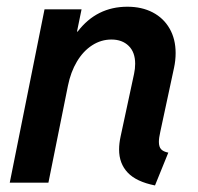

<svg xmlns="http://www.w3.org/2000/svg" viewBox="-20 -549 596 577"><path d="M337.9 -99.6Q337.9 -117.7 342.3 -138.2L382.8 -326.7Q386.2 -342.3 386.2 -357.4Q386.2 -392.1 366.7 -411.1Q347.2 -430.2 314.9 -430.2Q283.7 -430.2 256.8 -412.8Q230 -395.5 211.2 -364Q192.4 -332.5 184.1 -291L125.5 0H9.3L113.8 -521H225.1L211.4 -454.1H213.4Q270.5 -528.8 362.8 -528.8Q406.2 -528.8 439 -511.7Q471.7 -494.6 489.7 -463.1Q507.8 -431.6 507.8 -389.6Q507.8 -367.2 502.9 -344.7L461.9 -153.8Q457.5 -134.8 457.5 -122.6Q457.5 -107.9 464.1 -100.6Q470.7 -93.3 485.8 -90.3L445.8 8.3Q389.6 -2.9 363.8 -30.3Q337.9 -57.6 337.9 -99.6Z"/></svg>

Font: Reddit Sans Vanilla SemiBold
Style: Italic
Weight: 600
Italic angle: -11.25°
Designer: Stephen Hutchings
Version: Version 1.013